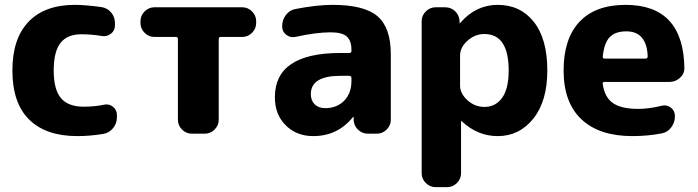

<svg xmlns="http://www.w3.org/2000/svg" viewBox="-20 -550 2872 790"><path d="M298 10Q169 10 100 -58Q31 -126 31 -260Q31 -391 97.5 -460.5Q164 -530 288 -530Q329 -530 397 -521Q422 -517 437.5 -498.5Q453 -480 453 -455V-445Q453 -424 436 -411Q419 -398 398 -402Q357 -409 314 -409Q257 -409 229 -373.5Q201 -338 201 -260Q201 -181 231 -146Q261 -111 324 -111Q370 -111 407 -119Q428 -124 444.5 -111Q461 -98 461 -77V-67Q461 -42 445 -22.5Q429 -3 405 1Q350 10 298 10Z M615 -398Q592 -398 575 -415Q558 -432 558 -455V-463Q558 -486 575 -503Q592 -520 615 -520H977Q1000 -520 1017 -503Q1034 -486 1034 -463V-455Q1034 -432 1017 -415Q1000 -398 977 -398H888Q880 -398 880 -389V-57Q880 -34 863 -17Q846 0 823 0H769Q746 0 729 -17Q712 -34 712 -57V-389Q712 -398 704 -398Z M1381 -238Q1259 -238 1259 -163Q1259 -136 1275 -120.5Q1291 -105 1318 -105Q1366 -105 1396 -135.5Q1426 -166 1426 -217V-229Q1426 -238 1417 -238ZM1269 10Q1200 10 1155.5 -34.5Q1111 -79 1111 -150Q1111 -332 1381 -332H1417Q1426 -332 1426 -340V-345Q1426 -383 1406.5 -400Q1387 -417 1341 -417Q1280 -417 1195 -398Q1174 -394 1157.5 -407Q1141 -420 1141 -441V-443Q1141 -468 1156.5 -488.5Q1172 -509 1196 -513Q1284 -530 1348 -530Q1479 -530 1533.5 -483Q1588 -436 1588 -327V-57Q1588 -34 1571 -17Q1554 0 1531 0H1494Q1470 0 1453 -16.5Q1436 -33 1435 -57V-68Q1435 -69 1434 -69Q1432 -69 1432 -68Q1369 10 1269 10Z M1873 -322V-198Q1873 -165 1903.5 -137.5Q1934 -110 1973 -110Q2019 -110 2046 -147.5Q2073 -185 2073 -260Q2073 -410 1973 -410Q1934 -410 1903.5 -382.5Q1873 -355 1873 -322ZM1772 220Q1749 220 1732 203Q1715 186 1715 163V-463Q1715 -486 1732 -503Q1749 -520 1772 -520H1812Q1836 -520 1853 -503.5Q1870 -487 1871 -463V-455Q1871 -454 1872 -454L1874 -456Q1938 -530 2028 -530Q2121 -530 2176.5 -460Q2232 -390 2232 -260Q2232 -134 2174.5 -62Q2117 10 2028 10Q1945 10 1880 -51Q1879 -52 1878 -52Q1877 -52 1877 -51V163Q1877 186 1860 203Q1843 220 1820 220Z M2557 -421Q2512 -421 2489 -397.5Q2466 -374 2460 -317Q2460 -309 2467 -309H2636Q2645 -309 2645 -318Q2641 -421 2557 -421ZM2582 10Q2446 10 2372.5 -59Q2299 -128 2299 -260Q2299 -391 2364.5 -460.5Q2430 -530 2554 -530Q2792 -530 2796 -270Q2796 -246 2777.5 -229.5Q2759 -213 2735 -213H2468Q2458 -213 2460 -204Q2468 -149 2502.5 -125.5Q2537 -102 2606 -102Q2651 -102 2703 -115Q2724 -120 2740.5 -107Q2757 -94 2757 -73V-71Q2757 -46 2741.5 -25.5Q2726 -5 2702 -1Q2644 10 2582 10Z"/></svg>

Font: Rounded Mplus 1c ExtraBold
Style: Regular
Weight: 800
Version: Version 1.059.20150529